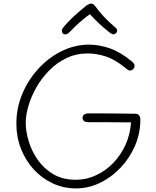

<svg xmlns="http://www.w3.org/2000/svg" viewBox="-20 -1028 868 1067"><path d="M711 -688Q721 -680 724.5 -674Q728 -668 728 -662Q728 -655 724 -649Q720 -643 714.5 -639.5Q709 -636 702 -636Q695 -636 689 -641Q683 -646 675 -652Q617 -699 566 -715Q515 -731 468 -731Q403 -731 349 -705Q295 -679 253 -636Q211 -593 182 -542Q153 -491 138 -439.5Q123 -388 123 -346Q123 -297 140 -241.5Q157 -186 191 -138Q225 -90 277 -59.5Q329 -29 402 -29Q461 -29 515 -54.5Q569 -80 611 -124Q653 -168 678.5 -225.5Q704 -283 708 -348Q673 -348 631.5 -348.5Q590 -349 549 -349Q508 -349 473 -349Q455 -349 447.5 -354.5Q440 -360 439 -372Q438 -384 447 -391Q456 -398 473 -398Q536 -398 597 -397.5Q658 -397 731 -396Q747 -396 753.5 -386.5Q760 -377 760 -364Q760 -287 730.5 -218.5Q701 -150 650.5 -96.5Q600 -43 536 -12Q472 19 402 19Q333 19 273 -9Q213 -37 167.5 -86.5Q122 -136 96.5 -201.5Q71 -267 71 -341Q71 -428 104 -506.5Q137 -585 194 -647Q251 -709 324 -744.5Q397 -780 475 -780Q529 -780 587.5 -760.5Q646 -741 711 -688ZM367 -850Q358 -840 348 -837.5Q338 -835 329 -842Q323 -849 324 -858.5Q325 -868 333 -877Q350 -898 372.5 -920Q395 -942 418.5 -962.5Q442 -983 461 -998Q468 -1002 474 -1005Q480 -1008 486 -1008Q493 -1008 498 -1004.5Q503 -1001 508 -995Q532 -962 560 -932.5Q588 -903 618 -878Q630 -869 631 -860Q632 -851 625 -844Q618 -837 609.5 -837.5Q601 -838 588 -848Q559 -871 532 -896Q505 -921 480 -949Q463 -938 441 -919.5Q419 -901 399 -882Q379 -863 367 -850Z"/></svg>

Font: Playpen Sans ExtraLight
Style: Regular
Weight: 250
Designer: Laura Meseguer, Veronika Burian, José Scaglione
Foundry: TypeTogether
Version: Version 1.001